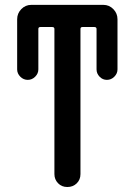

<svg xmlns="http://www.w3.org/2000/svg" viewBox="-20 -750 540 770"><path d="M48.8 -471.7V-672.9Q48.8 -696.3 65.4 -713.4Q82 -730.5 105.5 -730.5H394.5Q418 -730.5 434.6 -713.4Q451.2 -696.3 451.2 -672.9V-471.7Q451.2 -455.1 438.5 -442.4Q425.8 -429.7 408.7 -429.7Q391.6 -429.7 379.4 -442.4Q367.2 -455.1 367.2 -471.7V-633.8Q367.2 -641.6 358.4 -641.6H310.5Q302.7 -641.6 302.7 -633.8V-51.8Q302.7 -29.3 287.6 -14.6Q272.5 0 250 0Q227.5 0 212.9 -15.1Q198.2 -30.3 198.2 -51.8V-633.8Q198.2 -641.6 189.5 -641.6H141.6Q133.8 -641.6 133.8 -633.8V-471.7Q133.8 -455.1 121.1 -442.4Q108.4 -429.7 91.3 -429.7Q74.2 -429.7 61.5 -442.4Q48.8 -455.1 48.8 -471.7Z"/></svg>

Font: Rounded Mgen+ 1m medium
Style: Regular
Weight: 500
Designer: [Source Han Sans]
Ryoko NISHIZUKA  (kana & ideographs); Paul D. Hunt (Latin, Greek & Cyrillic); Wenlong ZHANG  (bopomofo
Version: Version 1.059.20150602